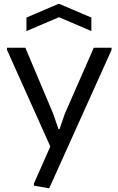

<svg xmlns="http://www.w3.org/2000/svg" viewBox="-20 -798 638 1038"><path d="M164 206 163 195 252 -6 18 -528V-540H117L268 -182L296 -100H302L330 -182L487 -540H583V-528L246 220ZM123 -703 298 -778 474 -703V-630L299 -705L123 -630Z"/></svg>

Font: Encode Sans Wide
Style: Regular
Weight: 400
Designer: Pablo Impallari, Andres Torresi
Foundry: Pablo Impallari, Andres Torresi
Version: Version 1.000; ttfautohint (v1.00) -l 8 -r 50 -G 200 -x 14 -